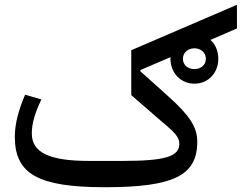

<svg xmlns="http://www.w3.org/2000/svg" viewBox="-20 -771 1011 803"><path d="M793 -421C851 -421 893 -466 893 -525C893 -557 881 -586 860 -604L971 -652V-751L529 -561V-373L685 -238C719 -209 730 -190 730 -170C730 -116 671 -98 492 -98H352C186 -98 113 -133 113 -213C113 -254 126 -299 153 -355L85 -375C57 -309 42 -252 42 -199C42 -43 139 12 420 12C706 12 805 -37 805 -178C805 -240 773 -288 684 -368L567 -473V-478L693 -532V-525C693 -466 736 -421 793 -421ZM793 -482C765 -482 745 -500 745 -525C745 -550 765 -569 793 -569C821 -569 841 -550 841 -525C841 -500 821 -482 793 -482Z"/></svg>

Font: IBM Plex Arabic Text
Style: Regular
Weight: 450
Designer: Mike Abbink, Paul van der Laan, Pieter van Rosmalen, Wael Morcos, Khajak Apelian
Foundry: Bold Monday
Version: Version 1.0